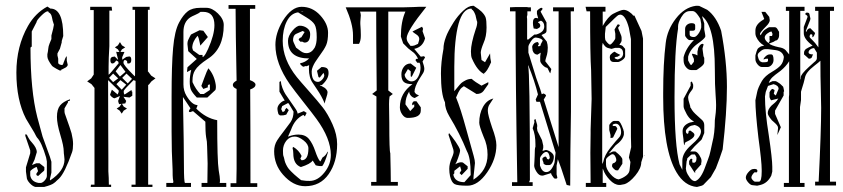

<svg xmlns="http://www.w3.org/2000/svg" viewBox="-20 -742 3347 762"><path d="M169 -697Q161 -697 143 -679Q125 -661 125 -654L106 -617V-557Q106 -556 104 -556H103L101 -552Q101 -382 128 -277L149 -200L178 -120L184 -100V-57L178 -31L179 -26Q236 -64 236 -109Q236 -115 234.5 -124.5Q233 -134 233 -141Q233 -162 219.5 -206.5Q206 -251 206 -278Q206 -308 218.5 -323.5Q231 -339 258 -348Q258 -341 253 -341Q248 -341 250 -336L236 -312V-298L237 -292Q261 -225 264 -213Q270 -188 270 -171Q270 -149 266 -138Q237 -55 214 -33L203 -23Q203 -22 195 -16Q186 -8 155 0H121Q110 -2 98 -15Q86 -28 86 -39L83 -61V-78L100 -134V-145L80 -204Q81 -205 81 -207Q81 -209 82 -210Q86 -208 87.5 -205.5Q89 -203 91 -198.5Q93 -194 96 -190Q98 -186 107 -176Q116 -166 121 -156.5Q126 -147 126 -138L117 -108L107 -87L124 -94H137L156 -79V-68Q156 -64 145 -56Q143 -54 138 -49.5Q133 -45 132 -44Q124 -44 124 -52L131 -63L126 -79Q121 -79 110.5 -72Q100 -65 100 -61V-46Q104 -21 133 -16H143Q151 -18 158.5 -27Q166 -36 166 -44V-101L163 -117Q145 -178 127 -196Q125 -198 116 -216Q113 -221 83 -271Q45 -345 45 -454Q45 -558 91 -639Q120 -690 168 -716L180 -708Q231 -708 231 -599L225 -579V-574L218 -549L208 -530V-522L211 -509V-493Q211 -486 225 -484Q227 -483 229 -485.5Q231 -488 233 -495Q240 -516 245 -519V-501L249 -484Q247 -478 241.5 -474.5Q236 -471 229 -468Q222 -465 219 -463L222 -462L224 -460Q218 -461 204 -469Q190 -477 187 -480Q168 -505 168 -518V-527L170 -537Q172 -551 172 -552Q172 -557 177 -570L184 -587V-601L191 -628L194 -644L189 -660L186 -674Q183 -689 173 -693Q173 -697 169 -697Z M458 -484 439 -459 456 -438 478 -457ZM482 -450 465 -433 487 -411 504 -429ZM458 -424 442 -408 463 -386 481 -406ZM429 -450 413 -433 429 -416 449 -431ZM481 -341Q479 -338 478.5 -335Q478 -332 477 -331.5Q476 -331 472 -331L464 -330L471 -319L484 -311L471 -303L463 -291L455 -303L443 -311L455 -319L462 -330L456 -329Q453 -327 451 -333Q449 -339 449 -342L456 -361L435 -352Q430 -352 423.5 -357.5Q417 -363 417 -367L424 -386L447 -367L451 -377V-383L409 -424Q409 -329 409.5 -245.5Q410 -162 410 -115Q410 -68 410 -62Q412 -37 412 -9H421V0H340L341 -9H355V-393L343 -408L326 -419L342 -431L352 -446V-702H338V-715H423L425 -700H414V-559Q411 -510 411 -478V-446H412Q414 -446 451 -491L449 -498L441 -502Q434 -490 426 -490Q418 -490 418 -504Q418 -517 432 -517H433L435 -518L449 -504L441 -537L444 -536H454L448 -546L436 -554L448 -562L456 -575L464 -562L477 -554L464 -546L458 -536H474L465 -515V-505L481 -516L493 -518Q501 -518 501 -504Q501 -490 490 -490Q485 -490 485 -492Q485 -497 484 -500L477 -504Q470 -504 470 -493Q470 -484 507 -447L515 -439Q516 -440 516 -446V-703H506V-715H574V-703H567V-457L568 -458L580 -442L597 -431L581 -419Q580 -417 577 -414L570 -405Q570 -407 568 -405V-9H585V0H502V-9H518V-421L510 -424Q471 -385 471 -381Q471 -367 475 -367L502 -385Q502 -379 503 -379L505 -378V-362L494 -355L470 -358Z M761 -355Q743 -374 738 -385.5Q733 -397 733 -418Q733 -440 739 -465L722 -456L724 -475L761 -508L727 -539L724 -566V-570Q724 -576 726.5 -582.5Q729 -589 733 -596Q737 -603 738 -605L772 -622L787 -620L805 -595L775 -561L773 -571Q769 -593 764 -600Q743 -576 743 -552L746 -542L771 -524H784Q783 -517 784.5 -516Q786 -515 790 -520Q796 -526 806 -548Q831 -604 831 -642Q831 -695 786 -695H776Q769 -689 755 -683Q741 -677 735 -673Q708 -655 708 -615V-407Q708 -382 720 -362Q742 -325 764 -325Q763 -319 759 -311Q797 -273 842 -265Q842 -104 848 -66Q853 -38 853 -27Q853 -19 852 -16H878V0H780V-16H803Q804 -61 804 -93Q802 -143 802 -160Q802 -181 798 -198Q795 -217 795 -259L746 -301L735 -297Q731 -297 730 -299Q729 -301 730.5 -304Q732 -307 733.5 -309Q735 -311 736 -312L706 -357Q710 -157 710 -83Q710 -21 714 -16H738V0H640V-16H667Q668 -19 668 -21L666 -34Q665 -41 665 -69Q661 -138 661 -219V-360Q661 -484 667 -551Q673 -620 691 -653Q707 -683 725 -697Q743 -711 775 -711H799Q822 -711 845 -688.5Q868 -666 868 -643Q868 -548 804 -508Q766 -483 754 -463Q744 -447 744 -423V-416Q757 -387 775 -369H789L813 -385V-406Q811 -408 808 -406Q805 -404 804.5 -401Q804 -398 806 -396L787 -389L779 -401Q781 -406 791 -433.5Q801 -461 807 -471Q830 -445 836 -407Q838 -394 835 -385L803 -355Z M973 -387Q974 -262 974 -15H1001V0H895V-15H918L919 -72V-389Q904 -395 904 -405Q904 -414 919 -422Q915 -626 915 -707H887V-722H993V-707H972V-424Q994 -416 994 -406Q994 -394 973 -387Z M1170 -640Q1185 -640 1198 -631Q1211 -622 1211 -607Q1211 -573 1189 -573Q1186 -573 1179 -577L1173 -576L1165 -584L1169 -591L1176 -594L1189 -615L1181 -619Q1169 -614 1154 -607Q1143 -601 1143 -582Q1143 -577 1155 -553Q1157 -552 1165.5 -545Q1174 -538 1181 -534.5Q1188 -531 1196 -531Q1216 -531 1229 -553Q1237 -569 1237 -594Q1237 -630 1229 -644Q1221 -658 1196 -673L1163 -693Q1134 -689 1118 -657Q1102 -625 1102 -580Q1102 -506 1158 -436Q1170 -421 1205.5 -381Q1241 -341 1261 -315.5Q1281 -290 1299.5 -249Q1318 -208 1318 -170Q1318 -99 1284.5 -51Q1251 -3 1191 -3Q1143 -3 1103 -49Q1068 -89 1068 -142Q1068 -166 1080 -185Q1086 -195 1106.5 -221.5Q1127 -248 1133 -257Q1145 -275 1145 -299L1126 -331L1123 -333L1100 -321L1096 -309L1102 -297L1111 -302L1110 -305L1117 -314L1126 -305L1116 -287Q1103 -283 1097 -284H1091L1085 -289Q1081 -303 1081 -310Q1081 -321 1090.5 -331Q1100 -341 1110 -343L1089 -378V-417L1095 -420Q1095 -408 1101 -392.5Q1107 -377 1113 -368Q1119 -359 1133 -339Q1147 -319 1151 -313Q1161 -299 1161 -291L1186 -301L1197 -294L1190 -280L1184 -286Q1150 -270 1135 -227L1123 -200H1124Q1145 -208 1164 -208Q1192 -208 1206.5 -190Q1221 -172 1231 -142.5Q1241 -113 1250 -102H1252L1260 -117Q1274 -125 1280 -141L1281 -136Q1269 -95 1259 -83H1249L1241 -84L1233 -86L1221 -105Q1212 -91 1174 -79Q1144 -90 1144 -133Q1144 -144 1141 -155L1144 -159Q1166 -146 1177 -123L1172 -112L1177 -106Q1204 -106 1204 -153Q1204 -170 1184.5 -185Q1165 -200 1150 -200Q1129 -200 1116 -183Q1103 -166 1103 -144Q1103 -134 1103.5 -129.5Q1104 -125 1104.5 -123.5Q1105 -122 1106.5 -118Q1108 -114 1109 -108V-107Q1111 -98 1115.5 -89Q1120 -80 1124 -74.5Q1128 -69 1136 -61Q1144 -53 1148 -49.5Q1152 -46 1162 -37.5Q1172 -29 1175 -27L1189 -25Q1194 -24 1209 -24Q1241 -24 1268 -58Q1293 -89 1293 -127Q1293 -192 1236 -270Q1223 -288 1185.5 -335.5Q1148 -383 1130 -408Q1073 -490 1073 -564Q1073 -610 1102 -659Q1137 -715 1177 -715Q1220 -715 1251 -681Q1282 -647 1282 -612Q1282 -580 1274.5 -563Q1267 -546 1249 -522L1242 -512Q1235 -502 1230.5 -495Q1226 -488 1221.5 -477.5Q1217 -467 1217 -459Q1217 -417 1242 -417Q1250 -417 1258.5 -426Q1267 -435 1267 -444L1264 -453L1249 -434L1244 -436L1238 -461L1256 -476Q1271 -476 1277.5 -471Q1284 -466 1284 -452Q1284 -428 1257 -404L1252 -405L1249 -404Q1251 -403 1258 -399.5Q1265 -396 1268.5 -393.5Q1272 -391 1276 -386Q1280 -381 1280 -376Q1280 -369 1274.5 -353Q1269 -337 1269 -331Q1262 -347 1255 -360Q1248 -373 1236 -390.5Q1224 -408 1221 -413Q1206 -434 1206 -469Q1206 -478 1207 -483H1206L1196 -479L1194 -480L1183 -477L1173 -485L1171 -491Q1191 -494 1207 -510Q1123 -510 1123 -580Q1123 -599 1140 -619.5Q1157 -640 1170 -640ZM1183 -696H1176V-695H1183Z M1613 -419Q1630 -419 1639.5 -437Q1649 -455 1649 -473Q1649 -486 1645 -493H1636L1629 -503Q1631 -511 1639 -508Q1635 -520 1623 -532L1600 -550L1580 -570L1571 -597Q1571 -656 1589 -696H1521V-383L1539 -369L1526 -359Q1524 -345 1524 -329Q1524 -316 1524.5 -291Q1525 -266 1525 -255Q1525 -141 1529 -134Q1531 -56 1531 -20H1559V-5H1453V-20H1474V-359L1457 -369L1475 -383Q1473 -601 1473 -696H1409Q1412 -687 1412 -681Q1412 -677 1411 -668.5Q1410 -660 1410 -655V-647Q1412 -621 1412 -606V-599Q1412 -581 1405 -568H1381V-602Q1381 -647 1352 -713H1584L1621 -714L1643 -715H1672Q1594 -618 1594 -591Q1594 -582 1599 -574L1609 -560H1617Q1620 -560 1624.5 -561.5Q1629 -563 1633.5 -565.5Q1638 -568 1639 -568Q1644 -583 1644 -587Q1644 -598 1632 -605.5Q1620 -613 1617 -617L1655 -636L1659 -628L1657 -618L1667 -590Q1658 -555 1624 -548L1650 -517L1663 -519L1667 -514L1657 -498Q1664 -478 1664 -469Q1664 -459 1658 -450L1644 -428Q1625 -397 1625 -377L1631 -369L1643 -363L1626 -353Q1617 -355 1610.5 -362.5Q1604 -370 1604 -379Q1589 -355 1589 -328L1608 -301L1624 -318V-328L1616 -324V-333L1622 -340H1633L1650 -316V-303Q1650 -274 1598 -274Q1586 -274 1576.5 -287.5Q1567 -301 1567 -316Q1567 -372 1617 -408Q1593 -408 1583 -416.5Q1573 -425 1573 -447Q1573 -464 1583 -477Q1593 -490 1610 -490L1632 -473L1614 -437L1610 -439V-459L1599 -468L1586 -446Q1586 -436 1594.5 -427.5Q1603 -419 1613 -419Z M1783 -380Q1785 -382 1795.5 -395Q1806 -408 1811 -412.5Q1816 -417 1827.5 -423Q1839 -429 1852 -429Q1865 -417 1891 -402L1918 -416V-408L1899 -381Q1890 -369 1871 -369L1821 -400Q1816 -397 1812 -393.5Q1808 -390 1804.5 -384.5Q1801 -379 1799.5 -376Q1798 -373 1794.5 -365Q1791 -357 1790 -355Q1808 -312 1831 -227L1860 -123Q1865 -105 1865 -95Q1865 -90 1862 -65.5Q1859 -41 1859 -34V-29Q1915 -65 1915 -128Q1915 -166 1899 -200Q1882 -242 1882 -255Q1882 -291 1897 -318Q1912 -345 1938 -351L1923 -328Q1916 -318 1916 -302Q1916 -287 1933 -236Q1950 -191 1950 -166Q1950 -111 1913.5 -58Q1877 -5 1835 -5Q1796 -5 1784 -11.5Q1772 -18 1766 -43Q1763 -57 1763 -72Q1763 -92 1773 -115Q1782 -135 1780 -143Q1779 -146 1779 -149L1760 -207L1762 -214Q1764 -212 1773.5 -199.5Q1783 -187 1788.5 -179Q1794 -171 1800 -160.5Q1806 -150 1806 -145Q1806 -140 1803 -130L1798 -115Q1793 -100 1787 -90Q1800 -98 1810 -98Q1812 -98 1814 -97.5Q1816 -97 1817 -97L1836 -82V-72L1812 -47L1804 -55L1811 -66L1806 -82L1783 -64V-54L1779 -49Q1785 -19 1823 -19L1848 -47V-52Q1848 -116 1833 -142Q1805 -212 1763 -281Q1746 -310 1746 -336Q1730 -368 1730 -450Q1730 -495 1740 -548Q1740 -570 1750 -596Q1757 -616 1780 -653Q1797 -680 1819 -700Q1839 -719 1857 -719H1860Q1883 -704 1891 -696Q1904 -683 1907.5 -672Q1911 -661 1911 -633Q1911 -597 1899 -571Q1888 -544 1888 -533L1891 -504L1905 -495L1925 -530Q1925 -511 1929 -495Q1912 -455 1900 -451L1904 -447Q1875 -459 1853 -510Q1849 -518 1849 -538Q1849 -569 1868 -626Q1874 -641 1874 -655Q1872 -659 1870 -669Q1868 -679 1867 -682Q1860 -701 1853 -704L1851 -708Q1817 -708 1800 -648Q1783 -586 1783 -477Z M2148 -139Q2141 -139 2133 -130.5Q2125 -122 2123 -114V-85Q2131 -59 2148 -59Q2160 -59 2169 -72Q2178 -85 2181 -98L2185 -136L2123 -338H2109L2106 -347L2115 -367Q2102 -421 2076 -484V-478Q2083 -465 2083 -27L2081 -23Q2081 -20 2080 -19H2094V-4H2012V-19H2033Q2026 -421 2026 -697H2004V-713L2027 -714H2074V-713H2087V-697H2073V-683L2071 -675L2072 -667V-587L2075 -584L2101 -605H2108Q2140 -614 2140 -637Q2140 -654 2127 -660Q2125 -659 2122.5 -658Q2120 -657 2118 -656Q2116 -655 2115 -652Q2121 -651 2123.5 -644Q2126 -637 2120 -632Q2112 -627 2111 -627L2098 -629Q2095 -642 2095 -651Q2095 -671 2108 -671Q2110 -671 2116 -669L2111 -687V-698Q2111 -700 2118 -705.5Q2125 -711 2128 -711Q2133 -711 2133 -707Q2133 -704 2129 -700.5Q2125 -697 2126 -695L2149 -653V-620Q2149 -615 2146 -612Q2143 -609 2136.5 -606.5Q2130 -604 2129 -603L2150 -577Q2154 -564 2154 -553Q2154 -544 2153 -537Q2152 -530 2151 -525.5Q2150 -521 2147.5 -513.5Q2145 -506 2144 -499L2168 -468L2164 -451Q2162 -452 2157.5 -462.5Q2153 -473 2151 -473Q2143 -474 2133.5 -484Q2124 -494 2124 -501V-518L2126 -533L2113 -525Q2099 -526 2094 -541L2092 -556Q2093 -564 2099.5 -569.5Q2106 -575 2115 -575L2119 -567L2115 -561Q2115 -557 2122 -559Q2127 -561 2126 -566L2134 -581Q2130 -590 2107 -593H2106Q2097 -593 2087 -578Q2077 -563 2077 -556V-533L2108 -433L2124 -388L2130 -368L2137 -371Q2147 -367 2147 -362L2138 -347L2197 -158V-697H2175V-713H2258V-697H2245Q2246 -584 2246 -356V-299Q2243 -132 2243 -5L2229 -8L2207 -75L2194 -110L2189 -85V-50L2192 -37Q2191 -33 2186 -33Q2182 -33 2180 -34Q2178 -35 2175 -40L2172 -44Q2167 -51 2167 -55L2138 -46Q2136 -45 2131 -45Q2119 -45 2109.5 -60Q2100 -75 2100 -85Q2100 -90 2101 -102Q2102 -114 2102 -123Q2102 -156 2105 -159V-170Q2105 -208 2094 -233L2101 -257L2100 -266L2105 -270L2112 -246V-239Q2112 -236 2111 -235L2113 -222L2131 -186L2136 -164V-155L2133 -143L2147 -147Q2158 -145 2168 -137Q2178 -129 2178 -120Q2178 -108 2172.5 -97.5Q2167 -87 2160 -87H2147Q2146 -87 2144 -88Q2135 -92 2137 -97L2133 -107V-114L2139 -119L2145 -121L2150 -116Q2150 -113 2151 -112Q2152 -112 2154 -110Q2159 -107 2162 -116Q2159 -139 2148 -139Z M2537 -124 2535 -125 2537 -126H2538ZM2426 -66Q2422 -66 2415.5 -72.5Q2409 -79 2409 -83Q2409 -95 2417 -95Q2426 -100 2426 -107Q2426 -114 2421.5 -122Q2417 -130 2411 -130Q2406 -130 2395.5 -121.5Q2385 -113 2385 -108V-89Q2385 -72 2402 -52Q2419 -32 2435 -30Q2452 -35 2465.5 -45.5Q2479 -56 2479 -71L2482 -99L2476 -117L2478 -128L2485 -158L2484 -199V-587L2476 -631Q2462 -684 2441 -684Q2440 -684 2434 -682Q2429 -680 2384 -635L2381 -608V-594L2382 -586Q2382 -582 2389.5 -573.5Q2397 -565 2401 -565Q2405 -565 2413.5 -575.5Q2422 -586 2422 -591V-608L2419 -625L2431 -645H2437L2440 -641L2433 -632Q2434 -627 2440.5 -613Q2447 -599 2447 -592V-581Q2447 -576 2438 -564Q2445 -563 2448 -561.5Q2451 -560 2455 -555Q2459 -550 2461 -548V-520Q2461 -508 2440 -498Q2434 -496 2434 -496H2416Q2400 -496 2400 -515Q2400 -522 2404 -526Q2413 -535 2419 -537L2428 -531L2442 -524L2431 -517Q2423 -517 2419 -513Q2419 -509 2432 -506Q2453 -512 2453 -530Q2453 -548 2438 -552H2421L2407 -548L2395 -551Q2382 -553 2372 -572L2370 -560V-91L2374 -99Q2379 -126 2402 -155Q2426 -185 2435 -194Q2445 -204 2445 -217Q2445 -230 2439.5 -240.5Q2434 -251 2424 -251H2422Q2411 -249 2411 -245Q2413 -241 2417.5 -242Q2422 -243 2425 -240Q2429 -235 2430 -231L2413 -196L2403 -194V-206L2398 -226V-244Q2398 -248 2405 -255Q2412 -262 2417 -262H2433Q2442 -262 2454 -227Q2455 -225 2455 -222Q2456 -220 2456 -220V-208Q2452 -186 2423 -165L2396 -133L2413 -141H2422Q2450 -119 2450 -109V-92L2433 -66ZM2455 -703Q2465 -703 2476.5 -695.5Q2488 -688 2493 -680H2498L2526 -619L2532 -589V-120L2525 -98Q2525 -74 2501.5 -45.5Q2478 -17 2458 -11L2442 -8H2438Q2419 -8 2400 -28Q2381 -48 2374 -69L2372 -73V-16H2386V0H2305V-16H2324L2323 -136L2324 -211V-228Q2328 -334 2328 -349L2326 -463Q2322 -520 2322 -697H2308L2304 -715H2383V-696H2372V-639Q2393 -676 2413 -687Q2444 -703 2455 -703Z M2842 -620Q2865 -499 2865 -397Q2865 -296 2848 -149L2835 -111L2821 -74L2801 -39L2771 -8Q2767 -5 2757.5 -3Q2748 -1 2746 0Q2697 -4 2665 -58Q2612 -147 2612 -357V-373Q2612 -491 2622 -571Q2628 -624 2662.5 -668.5Q2697 -713 2742 -719H2750Q2751 -718 2754 -719L2787 -703Q2823 -676 2842 -620ZM2715 -103Q2720 -112 2723 -112Q2730 -112 2727 -105L2728 -97L2735 -96Q2743 -98 2744 -110V-118L2738 -129H2726Q2723 -129 2708 -114Q2707 -112 2707 -108L2705 -102L2702 -73L2704 -62Q2708 -50 2718 -36.5Q2728 -23 2739 -23Q2762 -31 2780 -83Q2784 -94 2789 -107Q2794 -120 2795.5 -125.5Q2797 -131 2800 -143.5Q2803 -156 2807 -176Q2817 -213 2817 -265Q2822 -297 2822 -325Q2822 -338 2820 -366Q2817 -401 2817 -467Q2817 -640 2766 -678L2775 -649V-625Q2775 -623 2777.5 -611.5Q2780 -600 2779 -596Q2775 -587 2748 -568Q2719 -547 2711 -517V-502Q2712 -501 2714.5 -495.5Q2717 -490 2719 -487Q2721 -484 2724 -484L2734 -497V-508L2726 -526L2727 -527Q2727 -529 2729 -529L2735 -527Q2737 -528 2748 -522V-537L2750 -546Q2750 -552 2756 -560Q2762 -568 2768 -568Q2773 -568 2772 -564L2768 -549L2772 -519L2775 -512V-495Q2775 -486 2760 -475Q2744 -463 2743 -464H2723Q2712 -464 2702.5 -475.5Q2693 -487 2693 -503V-515Q2702 -551 2734 -583H2715Q2711 -584 2705 -591Q2699 -598 2699 -602V-627Q2699 -637 2706.5 -643.5Q2714 -650 2725 -650Q2739 -650 2739 -641V-628Q2739 -620 2729 -620H2717V-606Q2717 -595 2734 -595Q2742 -595 2751 -607Q2760 -619 2763 -633V-647L2760 -664Q2760 -668 2752 -679Q2739 -698 2730 -698H2718Q2698 -698 2684 -674Q2671 -652 2671 -637V-628Q2657 -546 2657 -356Q2657 -165 2677 -90L2688 -68V-104Q2688 -135 2723 -166Q2762 -199 2762 -220Q2762 -239 2737 -246L2723 -243Q2718 -242 2710 -234.5Q2702 -227 2702 -222Q2702 -211 2710 -211Q2712 -213 2712.5 -216Q2713 -219 2713 -220.5Q2713 -222 2715 -223Q2717 -224 2722 -223Q2723 -221 2727 -218.5Q2731 -216 2733.5 -213Q2736 -210 2736 -207Q2736 -193 2700 -177Q2697 -171 2697 -169Q2697 -166 2695 -166L2693 -181Q2693 -188 2691 -200.5Q2689 -213 2689 -221Q2689 -244 2716 -255Q2722 -257 2725 -257L2735 -260Q2713 -268 2697 -306Q2693 -314 2693 -320V-350L2721 -402V-416Q2723 -418 2726 -418L2731 -406V-398Q2731 -390 2724 -382Q2711 -366 2711 -355Q2711 -347 2715.5 -333.5Q2720 -320 2720 -315L2722 -313Q2726 -305 2732 -298Q2738 -291 2749.5 -281Q2761 -271 2767 -265Q2775 -257 2775 -245V-214L2765 -189Q2762 -185 2755 -179Q2737 -163 2719 -141H2737Q2746 -141 2755 -127Q2764 -113 2764 -106V-97Q2764 -96 2762 -96Q2761 -95 2764 -91L2739 -63V-55L2734 -61Q2730 -67 2724 -76.5Q2718 -86 2715 -90Z M3042 -617Q3034 -616 3024.5 -608.5Q3015 -601 3015 -593Q3015 -582 3030 -571Q3038 -582 3034 -582V-599H3044L3046 -607ZM3176 -685Q3176 -692 3183 -692Q3193 -692 3193 -683L3196 -670Q3197 -668 3196 -667Q3195 -666 3196 -664L3178 -619L3180 -615Q3185 -630 3196 -630L3215 -611Q3210 -595 3204 -594V-604L3198 -607Q3193 -602 3193 -598Q3193 -594 3196 -591L3204 -583Q3214 -574 3228 -554V-699H3215V-715H3290V-699H3274V-21H3298V-6H3215V-21H3229Q3239 -222 3239 -314Q3239 -339 3237.5 -386.5Q3236 -434 3236 -501Q3230 -495 3212.5 -481.5Q3195 -468 3185.5 -456Q3176 -444 3174 -431Q3173 -425 3169.5 -413Q3166 -401 3162.5 -390Q3159 -379 3159 -378V-345L3155 -317V-16H3173V0H3091V-16H3111V-357L3112 -366V-499Q3099 -478 3078 -461Q3053 -443 3045 -435Q3035 -425 3031 -413L3046 -420H3058Q3061 -420 3074 -411Q3076 -410 3088 -398Q3089 -397 3092 -380L3090 -377V-363L3056 -303V-290L3079 -237L3065 -206L3068 -234Q3068 -240 3063.5 -245.5Q3059 -251 3052 -257Q3045 -263 3043 -265Q3027 -284 3027 -293Q3027 -308 3042 -323L3056 -335Q3063 -341 3069 -351L3045 -345Q3041 -342 3037.5 -348Q3034 -354 3034 -358V-376Q3041 -389 3046 -389Q3054 -386 3054 -383L3051 -370L3054 -367Q3057 -364 3059 -363L3070 -389Q3070 -403 3050 -408L3028 -401L3019 -377L3016 -359Q3016 -298 3031 -206Q3045 -111 3045 -80V-61L3041 -45Q3026 -15 2998 -8L2985 -5L2967 -7Q2959 -7 2949.5 -18Q2940 -29 2940 -37Q2940 -47 2950 -58.5Q2960 -70 2968 -71Q2986 -74 2986 -63L2984 -58H2974Q2962 -46 2962 -37Q2962 -33 2967.5 -27Q2973 -21 2977 -21H2992Q3003 -21 3003 -61V-68Q3003 -101 2990 -195Q2978 -297 2978 -344L2985 -377Q2988 -393 3004 -421Q3016 -441 3044 -457Q3068 -471 3078.5 -483Q3089 -495 3091 -516Q3086 -539 3059 -543L3028 -547H3017Q3009 -547 3000 -540Q2991 -533 2988 -528L2987 -521L2988 -517L2991 -507L2996 -499L3004 -495H3015Q3028 -495 3028 -501V-509H3020L3010 -506Q3011 -512 3019 -519Q3027 -526 3034 -526H3041Q3050 -526 3050 -504Q3050 -493 3042.5 -484.5Q3035 -476 3025 -476H3004Q2995 -476 2986.5 -486.5Q2978 -497 2978 -507V-522Q2983 -541 2986 -546.5Q2989 -552 3000 -558L3013 -561Q2992 -572 2981 -596Q2978 -603 2978 -609V-621Q2978 -645 3008 -663Q3013 -666 3013 -667L3002 -695H3017L3033 -675L3035 -662Q3035 -652 3021 -638Q2997 -614 2996 -607L2999 -602Q3008 -621 3020 -627Q3030 -634 3033 -634H3055Q3059 -634 3062 -631Q3065 -628 3067.5 -623Q3070 -618 3072 -616V-600Q3072 -594 3068 -587.5Q3064 -581 3058 -581L3050 -576L3032 -569Q3035 -566 3045 -562L3057 -558L3069 -555L3079 -553Q3095 -549 3102 -538Q3108 -530 3112 -526V-699H3099V-715H3173V-699H3156V-431L3158 -425V-435Q3158 -447 3190 -476L3211 -495Q3222 -503 3222 -511V-533L3211 -551Q3203 -551 3196 -546Q3189 -541 3189 -534Q3189 -526 3207 -526Q3203 -519 3203 -517Q3201 -509 3190 -509L3171 -526V-533Q3171 -539 3175 -544Q3179 -549 3183 -550L3186 -552L3192 -555L3205 -561Q3170 -587 3170 -610V-635L3184 -672Q3188 -679 3176 -685Z"/></svg>

Font: Bukvitsa
Style: Regular
Weight: 500
Foundry: Ponomar Technologies, Inc.
Version: Version 1.1